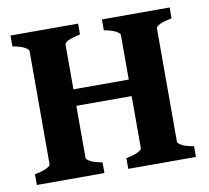

<svg xmlns="http://www.w3.org/2000/svg" viewBox="-67 -641 780 716"><g transform="rotate(-10 322.5 -283.0)"><path d="M362.8 0V-40.5Q393.1 -46.4 407.7 -54Q422.4 -61.5 422.4 -67.9V-497.1Q422.4 -502.4 408.7 -510.5Q395 -518.6 362.8 -524.9V-565.9H619.1V-524.9Q559.1 -512.7 559.1 -497.1V-67.9Q559.1 -62.5 572.8 -54.4Q586.4 -46.4 619.1 -40.5V0ZM200.2 -265.1V-327.6H431.2V-265.1ZM16.6 0V-40.5Q46.9 -46.4 61.8 -54Q76.7 -61.5 76.7 -67.9V-497.1Q76.7 -502.4 63 -510.5Q49.3 -518.6 16.6 -524.9V-565.9H272.5V-524.9Q212.9 -512.2 212.9 -497.1V-67.9Q212.9 -62.5 226.6 -54.4Q240.2 -46.4 272.5 -40.5V0Z"/></g></svg>

Font: Dai Banna SIL
Style: Bold
Weight: 700
Designer: Victor Gaultney
Foundry: SIL International
Version: Version 4.000